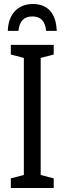

<svg xmlns="http://www.w3.org/2000/svg" viewBox="-20 -938 323 958"><path d="M144 -918C70 -918 21 -868 19 -784H72C77 -834 101 -856 142 -856C183 -856 206 -832 210 -784H263C260 -873 217 -918 144 -918ZM248 0V-48L183 -65V-649L248 -666V-714H34V-666L99 -649V-65L34 -48V0Z"/></svg>

Font: Noto Sans UI Condensed
Style: Regular
Weight: 400
Width: 3
Designer: Monotype Design Team
Foundry: Monotype Imaging Inc.
Version: Version 1.901